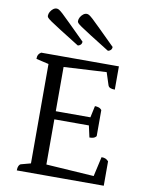

<svg xmlns="http://www.w3.org/2000/svg" viewBox="-96 -956 791 1024"><g transform="rotate(10 300.0 -443.5)"><path d="M67 0Q67 -16 71.5 -25Q76 -34 83 -36L150 -54L135 -38V-602L149 -585L67 -604Q67 -618 71 -626Q75 -634 86 -641H507V-515Q491 -515 482 -519Q473 -523 470 -532L445 -609L459 -600L206 -586L217 -599V-340L207 -347H416L403 -340L418 -410Q428 -410 438 -407Q448 -404 455 -395V-254Q448 -245 438 -242.5Q428 -240 418 -240L402 -312L416 -303H207L217 -312V-48L207 -59L486 -41L473 -28L500 -148Q514 -148 522.5 -144Q531 -140 538 -132V0ZM434 -713Q442 -713 449 -719.5Q456 -726 456 -737Q401 -791 370 -822Q339 -853 324 -866.5Q309 -880 302.5 -883.5Q296 -887 290 -887Q280 -887 271 -880Q262 -873 256 -862.5Q250 -852 250 -841Q250 -836 254 -831Q258 -826 275 -814Q292 -802 329.5 -778.5Q367 -755 434 -713ZM271 -713Q279 -713 286 -719.5Q293 -726 293 -737Q238 -791 207 -822Q176 -853 161 -866.5Q146 -880 139.5 -883.5Q133 -887 127 -887Q117 -887 108 -880Q99 -873 93 -862.5Q87 -852 87 -841Q87 -836 91 -831Q95 -826 112 -814Q129 -802 166.5 -778.5Q204 -755 271 -713Z"/></g></svg>

Font: Petrona
Style: Regular
Weight: 400
Designer: Ringo R. Seeber
Foundry: Ringo R. Seeber
Version: Version 2.001; ttfautohint (v1.8.3)